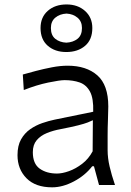

<svg xmlns="http://www.w3.org/2000/svg" viewBox="-20 -820 581 851"><path d="M210.9 10.3Q137.2 10.3 97.4 -30Q57.6 -70.3 57.6 -132.3Q57.6 -174.3 73.2 -202.1Q88.9 -230 113.8 -247.3Q138.7 -264.6 167.2 -274.4Q195.8 -284.2 221.7 -289.6L393.1 -324.7Q395 -384.3 378.7 -414.3Q362.3 -444.3 333 -454.6Q303.7 -464.8 266.6 -464.8Q245.1 -464.8 193.6 -454.1Q142.1 -443.4 85.4 -420.9L81.1 -489.7Q105 -496.6 139.2 -505.6Q173.3 -514.6 210.2 -521.7Q247.1 -528.8 279.8 -528.8Q362.8 -528.8 411.4 -486.1Q460 -443.4 460 -348.1Q460 -325.2 458.5 -289.6Q457 -253.9 457 -220.2V-153.8Q457 -120.1 465.8 -82Q474.6 -43.9 489.7 0H418.9L396.5 -83H388.7Q356.9 -42 307.4 -15.9Q257.8 10.3 210.9 10.3ZM232.4 -50.8Q255.9 -50.8 285.9 -61.5Q315.9 -72.3 344.2 -94Q372.6 -115.7 390.6 -149.4L391.6 -287.1Q382.8 -282.7 368.4 -277.1Q354 -271.5 326.2 -264.4Q298.3 -257.3 248.5 -247.6Q215.8 -241.7 187.7 -230.2Q159.7 -218.8 142.6 -198.5Q125.5 -178.2 125.5 -145.5Q125.5 -94.2 156 -72.5Q186.5 -50.8 232.4 -50.8ZM273.9 -589.4Q223.6 -589.4 191.7 -617.2Q159.7 -645 159.7 -695.8Q159.7 -743.7 191.9 -772Q224.1 -800.3 274.9 -800.3Q324.7 -800.3 356.9 -771.5Q389.2 -742.7 389.2 -695.8Q389.2 -644 356.9 -616.7Q324.7 -589.4 273.9 -589.4ZM273.9 -630.9Q303.7 -632.3 323.5 -647.9Q343.3 -663.6 343.3 -695.8Q343.3 -725.1 323.5 -741.7Q303.7 -758.3 274.9 -759.8Q245.1 -758.3 225.3 -741.9Q205.6 -725.6 205.6 -695.8Q205.6 -663.6 225.1 -647.9Q244.6 -632.3 273.9 -630.9Z"/></svg>

Font: Pinar-DS1-FD Regular
Style: Regular
Weight: 400
Designer: Amin Abedi
Version: Version 3.000